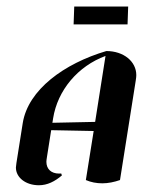

<svg xmlns="http://www.w3.org/2000/svg" viewBox="-20 -546 436 577"><path d="M363.3 -472.7 365.2 -526.4H203.1L201.2 -472.7ZM137.5 -177 139.6 -190.4C153.1 -275.1 214.1 -347.2 297.1 -377.9L265.9 -179.7ZM27.8 -42.5C27.8 -12.5 57.1 10.7 96.9 10.7C122.1 10.7 144.5 -0.5 166 -18.8L164.1 -24.4C161.9 -24.2 159.7 -24.4 157.5 -24.4C133.8 -24.4 119.4 -38.1 119.4 -59.8C119.4 -62.5 120.1 -68.1 121.1 -74.2L133.8 -154.8L261.5 -152.3L238 -4.9C253.4 1.7 269.8 4.9 287.4 4.9C304.9 4.9 323 1.2 340.6 -4.9L387.9 -303.7C389.2 -311.5 389.6 -316.9 389.6 -320.3C389.6 -361.1 351.8 -392.6 299.6 -392.6C173.1 -355.2 64.2 -276.4 48.3 -175.8L29.3 -55.7C28.3 -49.3 27.8 -44.9 27.8 -42.5Z"/></svg>

Font: RisaltypS01
Style: Medium
Weight: 500
Italic angle: -9°
Designer: gluk
Foundry: gluk
Version: Version 0.24